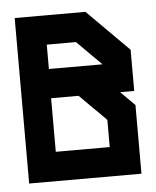

<svg xmlns="http://www.w3.org/2000/svg" viewBox="-42 -507 441 544"><g transform="rotate(-5 179.0 -235.5)"><path d="M103.5 -318.4H255.9L186.5 -387.7H103.5ZM180.7 -235.4H102.5V-83H255.9V-160.2Q237.3 -179.7 217.8 -198.2Q199.2 -216.8 180.7 -235.4ZM19.5 0V-470.7H220.7L338.9 -352.5V-235.4H298.8L338.9 -195.3V0Z"/></g></svg>

Font: mr_KirucoupageG
Style: Regular
Weight: 400
Designer: Jan Henkel
Version: Version 1.00 May 25, 2020, initial release